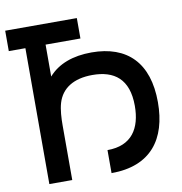

<svg xmlns="http://www.w3.org/2000/svg" viewBox="-81 -796 827 871"><g transform="rotate(-10 333.0 -360.0)"><path d="M76.5 0H182V-252C182 -285 184 -324 193 -354C212 -417.5 267 -453.5 354.5 -453.5C454.5 -453.5 520 -406.5 520 -282.5C520 -179 475.5 -106 363 -106V0C544.5 0 626 -110.5 626 -280.5C626 -461.5 533 -555 368 -555C282.5 -555 214 -530 169.5 -479V-626H330V-720H0V-626H76.5Z"/></g></svg>

Font: Eudonet SemiBold
Style: Regular
Weight: 600
Designer: Mikhail Sharanda
Foundry: Mikhail Sharanda
Version: Version 4.503;Glyphs 3.1.2 (3151)